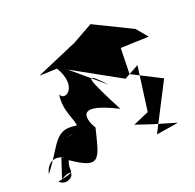

<svg xmlns="http://www.w3.org/2000/svg" viewBox="-156 -735 912 898"><g transform="rotate(-20 300.0 -286.0)"><path d="M574 -520 384 -613 284 -557 77 -468 166 -471C233 -358 148 -312 134 -355C114 -228 230 -168 98 -153L213 -176C49 -229 64 -149 -39 -20C-13 -127 90 -49 43 -74L11 23C106 -32 45 78 -9 28C102 3 45 14 71 -50C203 41 205 -7 241 -151C223 -177 163 -304 380 -193C294 -358 258 -437 367 -318L211 -450L451 -317L525 -358L495 -135L416 -101L493 -75L611 -40L500 -22L621 -257L476 -331L479 -460L620 -465Z"/></g></svg>

Font: Asimov Silicon
Style: Regular
Weight: 400
Designer: Google
Version: Version 2.000980; 2014